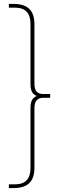

<svg xmlns="http://www.w3.org/2000/svg" viewBox="-20 -762 340 976"><path d="M50 194C119 194 155 162 155 92V-212C155 -249 171 -265 200 -265H235V-284H200C171 -284 155 -299 155 -336V-640C155 -710 119 -742 50 -742H25V-723H57C111 -723 135 -693 135 -640V-336C135 -299 145 -283 167 -274C145 -265 135 -249 135 -212V92C135 145 111 175 57 175H25V194Z"/></svg>

Font: Montserrat-Alt1 Thin
Style: Regular
Weight: 100
Designer: Differentunic
Foundry: Differentunic
Version: Version 7.222